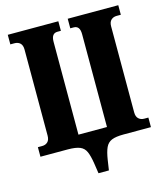

<svg xmlns="http://www.w3.org/2000/svg" viewBox="-128 -812 943 1086"><g transform="rotate(-15 343.5 -269.5)"><path d="M313 175 304 115Q297 70 286 45Q275 20 250.5 10Q226 0 180 0H20V-56H45Q65 -56 77.5 -68Q90 -80 90 -105V-609Q90 -634 77.5 -646Q65 -658 45 -658H20V-714H316V-658H296Q260 -658 260 -609V-65H427V-609Q427 -658 391 -658H371V-714H667V-658H642Q623 -658 610 -646Q597 -634 597 -609V-105Q597 -80 610 -68Q623 -56 642 -56H667V0H507Q461 0 437 10Q413 20 401.5 45Q390 70 383 115L374 175Z"/></g></svg>

Font: Noto Serif ExtraCondensed Black
Style: Regular
Weight: 900
Width: 2
Designer: Monotype Design Team
Foundry: Monotype Imaging Inc.
Version: Version 2.015; ttfautohint (v1.8.4.7-5d5b)